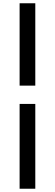

<svg xmlns="http://www.w3.org/2000/svg" viewBox="-20 -871 336 1175"><path d="M100 -347H196V-851H100ZM100 284H196V-235H100Z"/></svg>

Font: Noto Sans Mono CJK TC
Style: Bold
Weight: 700
Designer: Ryoko NISHIZUKA 西塚涼子 (kana, bopomofo & ideographs); Paul D. Hunt (Latin, Greek & Cyrillic); Sandoll Communications 산돌커뮤니
Foundry: Adobe
Version: Version 2.004;hotconv 1.0.118;makeotfexe 2.5.65603